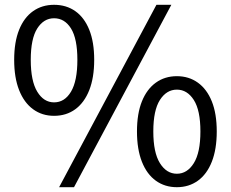

<svg xmlns="http://www.w3.org/2000/svg" viewBox="-20 -766 961 799"><path d="M205 -284Q155 -284 117.5 -311.5Q80 -339 59.5 -391Q39 -443 39 -517Q39 -591 59.5 -642Q80 -693 117.5 -719.5Q155 -746 205 -746Q256 -746 293.5 -719.5Q331 -693 351.5 -642Q372 -591 372 -517Q372 -443 351.5 -391Q331 -339 293.5 -311.5Q256 -284 205 -284ZM205 -340Q249 -340 275.5 -384.5Q302 -429 302 -517Q302 -605 275.5 -647.5Q249 -690 205 -690Q162 -690 135 -647.5Q108 -605 108 -517Q108 -429 135 -384.5Q162 -340 205 -340ZM226 13 631 -746H693L288 13ZM716 13Q666 13 628.5 -14Q591 -41 570.5 -93Q550 -145 550 -219Q550 -293 570.5 -344Q591 -395 628.5 -422Q666 -449 716 -449Q766 -449 803.5 -422Q841 -395 861.5 -344Q882 -293 882 -219Q882 -145 861.5 -93Q841 -41 803.5 -14Q766 13 716 13ZM716 -43Q759 -43 786.5 -87Q814 -131 814 -219Q814 -307 786.5 -350Q759 -393 716 -393Q673 -393 645.5 -350Q618 -307 618 -219Q618 -131 645.5 -87Q673 -43 716 -43Z"/></svg>

Font: Noto Sans KR
Style: Regular
Weight: 400
Designer: Ryoko NISHIZUKA  (kana, bopomofo & ideographs); Paul D. Hunt (Latin, Greek & Cyrillic); Sandoll Communications , Soo-you
Foundry: Adobe
Version: Version 2.004-H2;hotconv 1.0.118;makeotfexe 2.5.65603